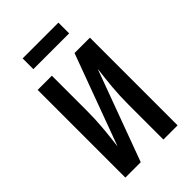

<svg xmlns="http://www.w3.org/2000/svg" viewBox="-269 -1034 1138 1138"><g transform="rotate(-45 300.0 -465.0)"><path d="M81 0V-735H200V-441Q200 -406 198.5 -371Q197 -336 194 -301.5Q191 -267 187 -232.5Q183 -198 179 -163L390 -735H519V0H400V-294Q400 -329 401.5 -364Q403 -399 406 -433.5Q409 -468 413 -502.5Q417 -537 421 -572L210 0ZM450 -840H150V-930H450Z"/></g></svg>

Font: Iosevka Curly Extended
Style: Bold
Weight: 700
Width: 7
Monospace: yes
Designer: Belleve Invis
Foundry: Belleve Invis
Version: Version 11.1.0; ttfautohint (v1.8.3)